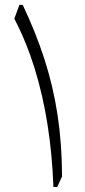

<svg xmlns="http://www.w3.org/2000/svg" viewBox="-20 -752 343 772"><path d="M71.3 -732.4H58.1L37.6 -676.8Q86.4 -583 119.4 -476.6Q152.3 -370.1 171.1 -251Q189.9 -131.8 194.8 0H210L229.5 -42.5Q229 -174.8 211.4 -290Q193.8 -405.3 158.9 -513.4Q124 -621.6 71.3 -732.4Z"/></svg>

Font: Pinar-VF-FD
Style: Regular
Weight: 300
Designer: Amin Abedi
Version: Version 3.0